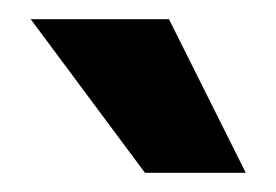

<svg xmlns="http://www.w3.org/2000/svg" viewBox="-20 -675 287 200"><path d="M12 -655H156L236 -495H131Z"/></svg>

Font: Tajawal Black
Style: Regular
Weight: 900
Designer: Boutros Fonts
Foundry: Created by Boutros International 2017
Version: Version 1.700